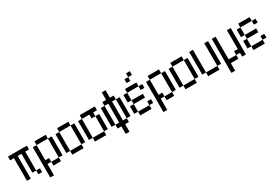

<svg xmlns="http://www.w3.org/2000/svg" viewBox="91 -2252 5318 3671"><g transform="rotate(-30 2750.0 -417.0)"><path d="M0 -583.3V-666.7H416.7V-583.3H333.3V-166.7H250V-583.3H166.7V-83.3H83.3V-583.3ZM333.3 -166.7H416.7V-83.3H333.3Z M500 83.3V-583.3H583.3V-250H666.7V-166.7H583.3V83.3ZM583.3 -583.3V-666.7H833.3V-583.3ZM666.7 -166.7H833.3V-83.3H666.7ZM833.3 -166.7V-583.3H916.7V-166.7Z M1000 -166.7V-583.3H1083.3V-166.7ZM1333.3 -166.7V-83.3H1083.3V-166.7ZM1333.3 -583.3H1416.7V-166.7H1333.3ZM1333.3 -666.7V-583.3H1083.3V-666.7Z M1500 -166.7V-583.3H1583.3V-166.7ZM1583.3 -166.7H1833.3V-83.3H1583.3ZM1583.3 -583.3V-666.7H1916.7V-583.3H1833.3V-500H1750V-583.3ZM1833.3 -166.7V-500H1916.7V-166.7Z M2000 -166.7V-583.3H2083.3V-166.7ZM2083.3 -166.7H2166.7V-583.3H2083.3V-666.7H2166.7V-833.3H2250V-666.7H2333.3V-583.3H2250V-166.7H2333.3V-83.3H2250V83.3H2166.7V-83.3H2083.3ZM2333.3 -166.7V-583.3H2416.7V-166.7Z M2500 -166.7V-333.3H2583.3V-166.7ZM2500 -416.7V-583.3H2583.3V-416.7ZM2666.7 -750V-833.3H2750V-750ZM2833.3 -166.7V-83.3H2583.3V-166.7ZM2833.3 -416.7V-333.3H2583.3V-416.7ZM2833.3 -250H2916.7V-166.7H2833.3ZM2833.3 -583.3H2916.7V-500H2833.3ZM2833.3 -833.3H2750V-916.7H2833.3ZM2833.3 -666.7V-583.3H2583.3V-666.7Z M3000 83.3V-583.3H3083.3V-250H3166.7V-166.7H3083.3V83.3ZM3083.3 -583.3V-666.7H3333.3V-583.3ZM3166.7 -166.7H3333.3V-83.3H3166.7ZM3333.3 -166.7V-583.3H3416.7V-166.7Z M3500 -166.7V-583.3H3583.3V-166.7ZM3833.3 -166.7V-83.3H3583.3V-166.7ZM3833.3 -583.3H3916.7V-166.7H3833.3ZM3833.3 -666.7V-583.3H3583.3V-666.7Z M4000 -166.7V-666.7H4083.3V-166.7ZM4333.3 -166.7V-83.3H4083.3V-166.7ZM4333.3 -666.7H4416.7V-166.7H4333.3Z M4500 83.3V-666.7H4583.3V-166.7H4750V-83.3H4583.3V83.3ZM4750 -166.7V-250H4833.3V-666.7H4916.7V-83.3H4833.3V-166.7Z M5000 -166.7V-333.3H5083.3V-166.7ZM5000 -416.7V-583.3H5083.3V-416.7ZM5083.3 -166.7H5333.3V-83.3H5083.3ZM5083.3 -416.7H5333.3V-333.3H5083.3ZM5083.3 -583.3V-666.7H5333.3V-583.3ZM5333.3 -166.7V-250H5416.7V-166.7ZM5333.3 -583.3H5416.7V-500H5333.3Z"/></g></svg>

Font: GalmuriMono11 Regular
Style: Regular
Weight: 400
Designer: Lee Minseo (quiple)
Version: Version 2.399;hotconv 1.1.1;makeotfexe 2.6.0 DEVELOPMENT